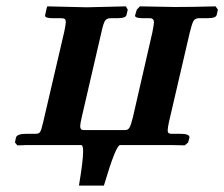

<svg xmlns="http://www.w3.org/2000/svg" viewBox="-20 -454 702 601"><path d="M457 -353Q461.9 -378.4 461.9 -383.8Q461.9 -397 449.2 -397H428.2Q401.4 -397 402.8 -405.8L408.2 -423.8L418 -434.1L527.8 -432.1Q580.6 -432.1 654.8 -434.1L662.1 -423.8L658.2 -407.2Q656.2 -397 627.9 -397H603Q591.3 -397 586.2 -389.2Q581.1 -381.3 574.2 -353L508.8 -71.8Q504.9 -54.2 504.9 -44.9Q504.9 -35.2 516.1 -35.2H544.9Q573.2 -35.2 573.2 -23.9L568.8 -7.8L558.1 1Q557.1 1 546.9 0.7Q536.6 0.5 523.2 0.2Q509.8 0 501 0H434.1H356Q342.8 0 305.2 127H227.1Q240.2 49.3 240.2 20Q240.2 0 233.9 0H160.2H85.9H73.2Q65.9 0 59.3 0.2Q52.7 0.5 47.1 0.7Q41.5 1 38.1 1H34.2L26.9 -7.8L29.8 -22.9Q32.7 -35.2 63 -35.2H91.8Q102.1 -35.2 105.5 -41Q109.4 -46.4 115.2 -71.8L181.2 -355Q186 -378.4 186 -384.8Q186 -391.6 182.9 -394.3Q179.7 -397 171.9 -397H146Q119.6 -397 121.1 -405.8L126 -428.2L127.9 -434.1L251 -431.2Q269 -431.6 312.5 -432.6Q356 -433.6 374 -434.1L379.9 -423.8L376 -407.2Q374 -397 346.2 -397H326.2Q314.5 -397 309.1 -389.4Q303.7 -381.8 297.9 -355L235.8 -86.9Q231 -65.9 231 -59.1Q231 -46.9 241.2 -46.9H372.1Q380.9 -46.9 385.5 -54.9Q390.1 -63 396 -86.9Z"/></svg>

Font: Linux Libertine G
Style: Bold Italic
Weight: 700
Italic angle: -11.5°
Designer: Philipp H. Poll
Foundry: Philipp H. Poll
Version: Version 4.1.0